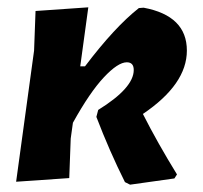

<svg xmlns="http://www.w3.org/2000/svg" viewBox="-20 -492 555 524"><path d="M221 -472 199 -311H212Q293 -418 359 -470L372 -471Q490 -449 490 -354Q490 -262 370 -181Q410 -102 463 -16L456 -5L335 12L321 5Q279 -79 243 -173L248 -192Q345 -252 345 -301Q345 -322 326 -322Q302 -322 263.5 -281Q225 -240 179 -157L173 -114L169 -6L24 4L73 -354L77 -462Z"/></svg>

Font: Alegreya Sans SC ExtraBold
Style: Italic
Weight: 800
Italic angle: -7°
Designer: Juan Pablo del Peral
Foundry: Huerta Tipografica
Version: Version 2.007